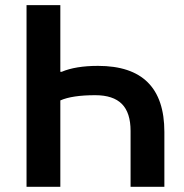

<svg xmlns="http://www.w3.org/2000/svg" viewBox="-20 -718 707 738"><path d="M82 0V-698.2H211.9V-441.9H216.8Q270.5 -464.8 356.9 -464.8Q611.8 -464.8 611.8 -210.9V0H481.9V-214.8Q481.9 -284.7 448.5 -318.4Q415 -352.1 346.2 -352.1Q257.3 -352.1 211.9 -332V0Z"/></svg>

Font: Anuphan SemiBold
Style: Bold
Weight: 600
Designer: Mike Abbink, Paul van der Laan, Pieter van Rosmalen, Mint Tantisuwanna
Foundry: Bold Monday; Cadson Demak
Version: Version 3.002;hotconv 1.0.109;makeotfexe 2.5.65596